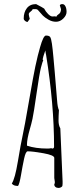

<svg xmlns="http://www.w3.org/2000/svg" viewBox="-20 -925 380 945"><path d="M280.3 -879.9 274.4 -898.9Q277.3 -904.8 286.9 -904.8Q296.4 -904.8 302 -894Q307.6 -883.3 307.6 -866.5Q307.6 -849.6 291.5 -833.7Q275.4 -817.9 255.9 -817.9Q236.3 -817.9 218.3 -828.4Q200.2 -838.9 190.9 -848.4Q181.6 -857.9 165.5 -877L158.7 -879.9H140.6Q139.2 -874 130.4 -867.7Q121.6 -861.3 121.6 -855.2Q121.6 -849.1 126.5 -832L115.7 -816.9Q109.4 -816.9 103 -822.3Q96.7 -827.6 96.7 -834Q96.7 -864.7 112.3 -884.8Q127.9 -904.8 157.7 -904.8Q189.9 -888.2 197.3 -882.8Q204.6 -868.2 216.8 -856Q229 -843.8 238.3 -843.8Q247.6 -843.8 250.5 -844.7L257.3 -842.8Q259.8 -849.6 267.1 -854Q280.3 -861.8 280.3 -879.9ZM276.9 -293 288.1 -32.2V-21.5Q288.1 -9.8 285.2 -6.8Q277.3 0 268.1 0Q258.8 0 252.9 -4.9Q247.1 -9.8 247.1 -17.1Q250 -22.9 250 -28.8L247.1 -48.8V-147.9Q247.1 -161.1 194.3 -170.7Q141.6 -180.2 116.2 -180.2Q106.4 -180.2 98.6 -143.8Q90.8 -107.4 83.5 -64Q76.2 -20.5 68.8 -9.8Q45.4 -9.8 38.1 -22Q53.7 -44.4 68.1 -131.3Q82.5 -218.3 91.3 -257.6Q100.1 -296.9 122.8 -428.2Q145.5 -559.6 153.6 -596.4Q161.6 -633.3 166 -650.9Q170.4 -668.5 177.2 -692.4Q193.4 -750 206.1 -750Q221.7 -750 226.8 -742.9Q231.9 -735.8 235.6 -709.7Q239.3 -683.6 242.9 -643.3Q246.6 -603 249.5 -569.3Q258.8 -463.9 261 -430.7Q263.2 -397.5 270 -382.8Q268.1 -352.5 268.1 -330.8Q268.1 -309.1 276.9 -293ZM112.8 -208Q154.8 -193.8 213.9 -193.8Q226.1 -193.8 231.9 -195.8L236.8 -193.8Q246.1 -193.8 246.1 -203.1Q246.1 -412.1 207 -653.8Q206.5 -656.7 204.8 -664.6Q203.1 -672.4 203.1 -676.8Q190.9 -642.1 189.9 -632.8L192.9 -627Q189.5 -623.5 181.6 -592.5Q173.8 -561.5 159.9 -464.6Q146 -367.7 139.9 -340.1Q133.8 -312.5 127 -290Q112.8 -240.2 112.8 -213.9Z"/></svg>

Font: Amatic SC
Style: Regular
Weight: 400
Version: Version 1.004